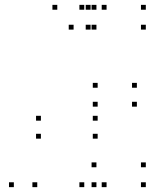

<svg xmlns="http://www.w3.org/2000/svg" viewBox="-20 -760 660 790"><path d="M418.5 -720V-740H398.5V-720ZM326.7 -720V-740H306.7V-720ZM326.7 10V-10H306.7V10ZM418.5 10V-10H398.5V10ZM376.8 -71.8V-91.8H356.8V-71.8ZM376.8 10V-10H356.8V10ZM580 10V-10H560V10ZM580 -71.8V-91.8H560V-71.8ZM381.8 -399V-419H361.8V-399ZM381.8 -321.2V-341.2H361.8V-321.2ZM543.2 -321.2V-341.2H523.2V-321.2ZM543.2 -399V-419H523.2V-399ZM580 -720V-740H560V-720ZM376.8 -720V-740H356.8V-720ZM376.8 -638.2V-658.2H356.8V-638.2ZM580 -638.2V-658.2H560V-638.2ZM352.7 -720V-740H332.7V-720ZM215.7 -720V-740H195.7V-720ZM37 10V-10H17V10ZM133.3 10V-10H113.3V10ZM282.8 -638.2V-658.2H262.8V-638.2ZM352.7 -638.2V-658.2H332.7V-638.2ZM381.8 -189.5V-209.5H361.8V-189.5ZM381.8 -263.5V-283.5H361.8V-263.5ZM148.3 -263.5V-283.5H128.3V-263.5ZM148.3 -189.5V-209.5H128.3V-189.5Z"/></svg>

Font: Monaspace Neon Dots Var
Style: Regular
Weight: 400
Designer: Riley Cran and the Lettermatic Team
Version: Version 1.100 (Monaspace Neon Dots)